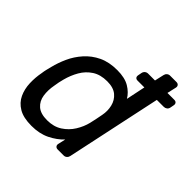

<svg xmlns="http://www.w3.org/2000/svg" viewBox="-186 -868 1035 1035"><g transform="rotate(45 332.0 -350.0)"><path d="M199 10Q137 10 101 -11.5Q65 -33 48.5 -68.5Q32 -104 30.5 -146.5Q29 -189 37 -230Q39 -246 42.5 -260Q46 -274 50 -290Q60 -331 79 -373Q98 -415 130 -451Q162 -487 207 -508.5Q252 -530 314 -530Q372 -530 407 -509Q442 -488 460 -457L483 -567H431Q421 -567 416 -573Q411 -579 413 -590L417 -611Q419 -621 426.5 -627.5Q434 -634 445 -634H497L509 -687Q511 -697 518.5 -703.5Q526 -710 536 -710H585Q595 -710 600.5 -703.5Q606 -697 604 -687L592 -634H644Q655 -634 660 -627.5Q665 -621 663 -611L659 -590Q657 -579 649 -573Q641 -567 631 -567H578L462 -23Q460 -13 452.5 -6.5Q445 0 435 0H389Q379 0 373.5 -6.5Q368 -13 370 -23L380 -67Q349 -34 304 -12Q259 10 199 10ZM237 -71Q287 -71 322.5 -94Q358 -117 380 -152.5Q402 -188 411 -225Q415 -241 419.5 -263.5Q424 -286 427 -302Q434 -337 426 -371Q418 -405 392 -427Q366 -449 318 -449Q267 -449 232.5 -426.5Q198 -404 177 -367.5Q156 -331 145 -289Q141 -274 138 -260Q135 -246 133 -231Q125 -189 130.5 -152.5Q136 -116 161.5 -93.5Q187 -71 237 -71Z"/></g></svg>

Font: Rubik
Style: Italic
Weight: 400
Italic angle: -12°
Designer: Hubert and Fischer
Foundry: Hubert and Fischer
Version: Version 2.300;gftools[0.9.30]